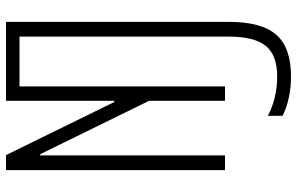

<svg xmlns="http://www.w3.org/2000/svg" viewBox="-195 -575 990 640"><g transform="rotate(-90 300.0 -255.0)"><path d="M366 220Q291 220 234 192V143Q294 174 365 174Q436 174 467 136Q498 98 498 11V-685H332V0H284V-253L106 -616H102V0H53V-730H103L280 -369H284V-730H547V15Q547 122 504 171Q461 220 366 220Z"/></g></svg>

Font: M PLUS Code Latin 60 Light
Style: Regular
Weight: 300
Width: 7
Monospace: yes
Designer: Coji Morishita
Foundry: UNDERFOREST DESIGN
Version: Version 1.005; ttfautohint (v1.8.3)